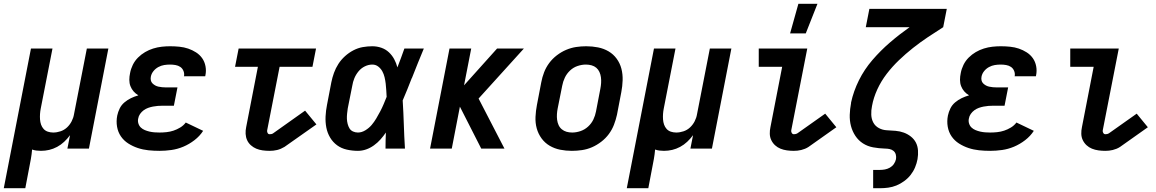

<svg xmlns="http://www.w3.org/2000/svg" viewBox="-54 -787 6124 1017"><path d="M-34 210 110 -530H224L162 -213Q159 -198 158 -183.5Q157 -169 158 -154.5Q159 -140 163.5 -127Q168 -114 177 -104Q186 -94 199.5 -89.5Q213 -85 228 -85Q247 -85 266.5 -91.5Q286 -98 301 -112Q316 -126 325.5 -144.5Q335 -163 338 -182L406 -530H520L417 0H303L317 -71Q303 -52 286 -36Q269 -20 248.5 -9Q228 2 206.5 7Q185 12 163 12Q151 12 139 10.5Q127 9 116 5Q114 30 109.5 55Q105 80 100 105L80 210Z M791 12Q761 12 732 9Q703 6 676 -3Q649 -12 625.5 -27Q602 -42 586.5 -64.5Q571 -87 566 -116Q561 -145 567 -175Q571 -194 580 -212.5Q589 -231 605 -244.5Q621 -258 639.5 -267Q658 -276 679 -282Q664 -291 653.5 -303Q643 -315 637 -330.5Q631 -346 631 -364Q631 -382 635 -400Q639 -422 649.5 -443.5Q660 -465 677 -482Q694 -499 714.5 -511Q735 -523 757.5 -530Q780 -537 802.5 -539.5Q825 -542 847 -542Q872 -542 896.5 -539.5Q921 -537 943 -529.5Q965 -522 984.5 -509.5Q1004 -497 1017 -478.5Q1030 -460 1034.5 -436Q1039 -412 1034 -388L1033 -383H920L921 -385Q923 -399 917.5 -412Q912 -425 901 -432.5Q890 -440 875.5 -442.5Q861 -445 847 -445Q831 -445 815.5 -442.5Q800 -440 785 -432Q770 -424 759 -410.5Q748 -397 745 -381Q743 -371 745 -361.5Q747 -352 753.5 -345.5Q760 -339 768 -334.5Q776 -330 785.5 -328Q795 -326 805 -325Q815 -324 825 -324H886L867 -227H806Q794 -227 781.5 -226Q769 -225 756 -222.5Q743 -220 730.5 -215.5Q718 -211 707 -203Q696 -195 688 -183.5Q680 -172 678 -159Q675 -146 679 -133Q683 -120 692 -111.5Q701 -103 713 -98Q725 -93 738 -90Q751 -87 764.5 -86Q778 -85 791 -85Q809 -85 828 -87Q847 -89 865 -95Q883 -101 900.5 -111.5Q918 -122 930 -138L1022 -94Q1004 -66 976 -44.5Q948 -23 917 -10Q886 3 854 7.5Q822 12 791 12Z M1374 12Q1355 12 1337 9.5Q1319 7 1303.5 0.5Q1288 -6 1275 -17.5Q1262 -29 1255 -44.5Q1248 -60 1247 -78Q1246 -96 1250 -114L1312 -433H1191L1210 -530H1620L1601 -433H1427L1361 -96Q1360 -89 1363.5 -82.5Q1367 -76 1374 -76Q1379 -76 1384 -77Q1389 -78 1393 -81L1562 -201L1622 -128L1453 -9Q1443 -3 1433.5 1Q1424 5 1414 7.5Q1404 10 1393.5 11Q1383 12 1374 12Z M1842 12Q1812 12 1783 5.5Q1754 -1 1731.5 -17.5Q1709 -34 1694.5 -58.5Q1680 -83 1674.5 -111.5Q1669 -140 1670.5 -170.5Q1672 -201 1678 -231L1701 -351Q1706 -376 1715 -401Q1724 -426 1738.5 -448.5Q1753 -471 1773.5 -489.5Q1794 -508 1818 -520.5Q1842 -533 1867.5 -537.5Q1893 -542 1918 -542Q1943 -542 1966 -534Q1989 -526 2006 -510Q2023 -494 2034 -473.5Q2045 -453 2051 -430Q2061 -455 2070 -480Q2079 -505 2088 -530H2191Q2175 -491 2159 -452Q2143 -413 2128 -374L2127 -373Q2115 -343 2103.5 -313.5Q2092 -284 2079 -255Q2083 -191 2085 -127.5Q2087 -64 2091 0H1988Q1988 -21 1988.5 -42.5Q1989 -64 1990 -85Q1977 -66 1961.5 -48.5Q1946 -31 1926.5 -17Q1907 -3 1885.5 4.5Q1864 12 1842 12ZM1842 -85Q1862 -85 1881.5 -97Q1901 -109 1914.5 -125Q1928 -141 1939 -159.5Q1950 -178 1960 -197Q1970 -216 1978 -235Q1986 -254 1994 -274Q1993 -291 1992 -309Q1991 -327 1989 -344Q1987 -361 1983 -378Q1979 -395 1971 -409.5Q1963 -424 1949.5 -434.5Q1936 -445 1918 -445Q1898 -445 1878.5 -435.5Q1859 -426 1845 -409Q1831 -392 1823 -372.5Q1815 -353 1812 -333L1788 -213Q1786 -199 1784.5 -185Q1783 -171 1783.5 -157.5Q1784 -144 1787.5 -130.5Q1791 -117 1797.5 -106.5Q1804 -96 1816 -90.5Q1828 -85 1842 -85Z M2224 0 2327 -530H2442L2404 -335L2579 -530H2721L2481 -265L2618 0H2495L2382 -222L2339 0Z M2975 12Q2943 12 2913 6Q2883 0 2857.5 -15Q2832 -30 2814.5 -54Q2797 -78 2789 -107Q2781 -136 2782.5 -168Q2784 -200 2790 -231L2813 -351Q2818 -378 2828 -404Q2838 -430 2855 -453Q2872 -476 2895.5 -494Q2919 -512 2945 -523Q2971 -534 2997.5 -538Q3024 -542 3051 -542Q3083 -542 3113.5 -536Q3144 -530 3169.5 -515Q3195 -500 3212.5 -476Q3230 -452 3237.5 -423Q3245 -394 3244 -362Q3243 -330 3237 -299L3214 -179Q3208 -152 3198 -126Q3188 -100 3171 -77Q3154 -54 3130.5 -36Q3107 -18 3081.5 -7Q3056 4 3029 8Q3002 12 2975 12ZM2977 -85Q2998 -85 3020.5 -92.5Q3043 -100 3061 -116.5Q3079 -133 3089 -154Q3099 -175 3103 -197L3126 -317Q3129 -332 3130 -347.5Q3131 -363 3129 -378Q3127 -393 3121 -406Q3115 -419 3104.5 -428Q3094 -437 3079.5 -441Q3065 -445 3049 -445Q3028 -445 3005.5 -437.5Q2983 -430 2965.5 -413.5Q2948 -397 2938 -376Q2928 -355 2924 -333L2900 -213Q2897 -198 2896 -182.5Q2895 -167 2897 -152Q2899 -137 2905 -124Q2911 -111 2922 -102Q2933 -93 2947 -89Q2961 -85 2977 -85Z M3266 210 3410 -530H3524L3462 -213Q3459 -198 3458 -183.5Q3457 -169 3458 -154.5Q3459 -140 3463.5 -127Q3468 -114 3477 -104Q3486 -94 3499.5 -89.5Q3513 -85 3528 -85Q3547 -85 3566.5 -91.5Q3586 -98 3601 -112Q3616 -126 3625.5 -144.5Q3635 -163 3638 -182L3706 -530H3820L3717 0H3603L3617 -71Q3603 -52 3586 -36Q3569 -20 3548.5 -9Q3528 2 3506.5 7Q3485 12 3463 12Q3451 12 3439 10.5Q3427 9 3416 5Q3414 30 3409.5 55Q3405 80 3400 105L3380 210Z M4150 12Q4132 12 4114 9.5Q4096 7 4080 0.5Q4064 -6 4051.5 -17.5Q4039 -29 4031.5 -44.5Q4024 -60 4023.5 -78Q4023 -96 4027 -114L4089 -433H3965V-530H4222L4137 -96Q4136 -89 4140 -82.5Q4144 -76 4151 -76Q4155 -76 4160 -77Q4165 -78 4170 -81L4317 -185L4376 -113L4229 -9Q4220 -3 4210 1Q4200 5 4190 7.5Q4180 10 4170 11Q4160 12 4150 12Z M4131 -610 4175 -767H4276L4214 -610Z M4571 210V113H4607Q4620 113 4633.5 110.5Q4647 108 4659.5 101Q4672 94 4680.5 82Q4689 70 4692 56Q4694 44 4691 32Q4688 20 4679 12.5Q4670 5 4658 2.5Q4646 0 4633 0Q4601 -1 4571 -6.5Q4541 -12 4517 -27.5Q4493 -43 4477 -67Q4461 -91 4453.5 -119.5Q4446 -148 4447 -179Q4448 -210 4454 -241V-244Q4467 -304 4495.5 -361.5Q4524 -419 4567 -469Q4610 -519 4660 -562Q4710 -605 4764 -643H4532L4551 -740H4961L4942 -643Q4901 -617 4860.5 -590Q4820 -563 4781.5 -532.5Q4743 -502 4707.5 -468Q4672 -434 4642.5 -395.5Q4613 -357 4593 -313.5Q4573 -270 4565 -226Q4560 -202 4561 -179Q4562 -156 4572 -137.5Q4582 -119 4601.5 -108.5Q4621 -98 4644 -97Q4667 -96 4690 -94Q4713 -92 4733.5 -84.5Q4754 -77 4771 -63.5Q4788 -50 4797.5 -31.5Q4807 -13 4808.5 10Q4810 33 4806 56Q4802 78 4793 99.5Q4784 121 4769.5 139.5Q4755 158 4735 172.5Q4715 187 4694 195.5Q4673 204 4651 207Q4629 210 4607 210Z M5191 12Q5161 12 5132 9Q5103 6 5076 -3Q5049 -12 5025.5 -27Q5002 -42 4986.5 -64.5Q4971 -87 4966 -116Q4961 -145 4967 -175Q4971 -194 4980 -212.5Q4989 -231 5005 -244.5Q5021 -258 5039.5 -267Q5058 -276 5079 -282Q5064 -291 5053.5 -303Q5043 -315 5037 -330.5Q5031 -346 5031 -364Q5031 -382 5035 -400Q5039 -422 5049.5 -443.5Q5060 -465 5077 -482Q5094 -499 5114.5 -511Q5135 -523 5157.5 -530Q5180 -537 5202.5 -539.5Q5225 -542 5247 -542Q5272 -542 5296.5 -539.5Q5321 -537 5343 -529.5Q5365 -522 5384.5 -509.5Q5404 -497 5417 -478.5Q5430 -460 5434.5 -436Q5439 -412 5434 -388L5433 -383H5320L5321 -385Q5323 -399 5317.5 -412Q5312 -425 5301 -432.5Q5290 -440 5275.5 -442.5Q5261 -445 5247 -445Q5231 -445 5215.5 -442.5Q5200 -440 5185 -432Q5170 -424 5159 -410.5Q5148 -397 5145 -381Q5143 -371 5145 -361.5Q5147 -352 5153.5 -345.5Q5160 -339 5168 -334.5Q5176 -330 5185.5 -328Q5195 -326 5205 -325Q5215 -324 5225 -324H5286L5267 -227H5206Q5194 -227 5181.5 -226Q5169 -225 5156 -222.5Q5143 -220 5130.5 -215.5Q5118 -211 5107 -203Q5096 -195 5088 -183.5Q5080 -172 5078 -159Q5075 -146 5079 -133Q5083 -120 5092 -111.5Q5101 -103 5113 -98Q5125 -93 5138 -90Q5151 -87 5164.5 -86Q5178 -85 5191 -85Q5209 -85 5228 -87Q5247 -89 5265 -95Q5283 -101 5300.5 -111.5Q5318 -122 5330 -138L5422 -94Q5404 -66 5376 -44.5Q5348 -23 5317 -10Q5286 3 5254 7.5Q5222 12 5191 12Z M5800 12Q5782 12 5764 9.5Q5746 7 5730 0.5Q5714 -6 5701.5 -17.5Q5689 -29 5681.5 -44.5Q5674 -60 5673.5 -78Q5673 -96 5677 -114L5739 -433H5615V-530H5872L5787 -96Q5786 -89 5790 -82.5Q5794 -76 5801 -76Q5805 -76 5810 -77Q5815 -78 5820 -81L5967 -185L6026 -113L5879 -9Q5870 -3 5860 1Q5850 5 5840 7.5Q5830 10 5820 11Q5810 12 5800 12Z"/></svg>

Font: Lode Term
Style: Bold Italic
Weight: 700
Italic angle: -11°
Monospace: yes
Designer: Belleve Invis
Foundry: Belleve Invis
Version: Version 29.2.0